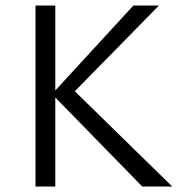

<svg xmlns="http://www.w3.org/2000/svg" viewBox="-20 -678 655 698"><path d="M497 0 169 -336 465 -658H558L231 -325L237 -361L606 0ZM109 0V-658H181V0Z"/></svg>

Font: Ysabeau
Style: Bold
Weight: 700
Designer: Christian Thalmann (Catharsis Fonts)
Version: Version 2.000;gftools[0.9.27.dev2+g8671c4b]